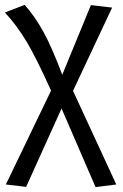

<svg xmlns="http://www.w3.org/2000/svg" viewBox="-23 -557 504 786"><path d="M275.9 -185.1 453.1 198.2 368.2 209 229 -112.8 84 208 1 198.2 186 -186Q125.5 -320.3 85.7 -386.7Q45.9 -453.1 -2.9 -505.9L78.1 -537.1Q120.1 -489.7 154.5 -427.2Q189 -364.7 231.9 -251L349.1 -536.1L436 -525.9Z"/></svg>

Font: Fira Sans Book
Style: Regular
Weight: 350
Designer: Carrois Corporate & Edenspiekermann AG
Foundry: Carrois Corporate GbR & Edenspiekermann AG
Version: Version 4.203;PS 004.203;hotconv 1.0.88;makeotf.lib2.5.64775